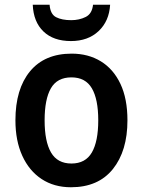

<svg xmlns="http://www.w3.org/2000/svg" viewBox="-20 -779 602 809"><path d="M517 -272Q517 -143 455.5 -66.5Q394 10 279 10Q208 10 155.5 -24.5Q103 -59 74 -122.5Q45 -186 45 -272Q45 -404 106.5 -478.5Q168 -553 282 -553Q352 -553 405 -520.5Q458 -488 487.5 -425.5Q517 -363 517 -272ZM168 -272Q168 -183 195 -136.5Q222 -90 281 -90Q340 -90 367 -136.5Q394 -183 394 -272Q394 -361 367 -407Q340 -453 281 -453Q221 -453 194.5 -407Q168 -361 168 -272ZM444 -759Q440 -690 395.5 -648Q351 -606 279 -606Q205 -606 163 -646.5Q121 -687 118 -759H189Q192 -719 216.5 -706.5Q241 -694 280 -694Q314 -694 341 -707.5Q368 -721 372 -759Z"/></svg>

Font: Noto Sans SemiCondensed SemiBold
Style: Regular
Weight: 600
Width: 4
Designer: Monotype Design Team
Foundry: Monotype Imaging Inc.
Version: Version 2.013; ttfautohint (v1.8.4.7-5d5b)